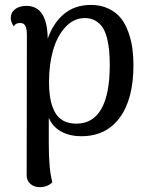

<svg xmlns="http://www.w3.org/2000/svg" viewBox="-20 -543 607 784"><path d="M351.1 -522.9Q391.6 -522.9 423.1 -507.8Q454.6 -492.7 473.4 -469Q492.2 -445.3 504.2 -411.9Q516.1 -378.4 520.5 -345.9Q524.9 -313.5 524.9 -276.9Q524.9 -138.7 469 -62.7Q413.1 13.2 313 13.2Q263.7 13.2 229 -6.3Q194.3 -25.9 179.2 -62V43.9Q179.2 149.4 193.8 201.2Q173.8 221.2 142.1 221.2Q119.1 221.2 104 207.8Q88.9 194.3 88.9 171.9L89.8 -397.9Q89.8 -425.8 83.5 -437.5Q77.1 -449.2 62 -449.2Q43 -449.2 36.1 -435.1Q23.9 -454.1 23.9 -469.2Q23.9 -491.7 41.5 -505.4Q59.1 -519 87.9 -519Q173.3 -519 174.8 -384.8Q197.8 -450.2 242.2 -486.6Q286.6 -522.9 351.1 -522.9ZM292 -38.1Q359.4 -38.1 393.8 -98.4Q428.2 -158.7 428.2 -276.9Q428.2 -308.6 426 -333.7Q423.8 -358.9 417.5 -385.3Q411.1 -411.6 400.1 -429.2Q389.2 -446.8 370.4 -458Q351.6 -469.2 326.2 -469.2Q280.8 -469.2 246.8 -432.1Q212.9 -395 196.5 -336.9Q180.2 -278.8 180.2 -210Q180.2 -171.4 185.3 -141.8Q190.4 -112.3 202.6 -87.9Q214.8 -63.5 237.3 -50.8Q259.8 -38.1 292 -38.1Z"/></svg>

Font: Arima Madurai Medium
Style: Regular
Weight: 500
Designer: Joana Correia and Natanael Gama
Foundry: NDISCOVER
Version: Version 1.019;PS 001.019;hotconv 1.0.88;makeotf.lib2.5.64775